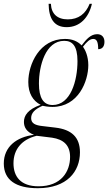

<svg xmlns="http://www.w3.org/2000/svg" viewBox="-72 -751 570 1011"><path d="M279 -608C350 -608 396 -660 412 -731H400C379 -678 341 -649 285 -649C229 -649 198 -679 196 -731H184C185 -653 213 -608 279 -608ZM127 240C281 240 349 152 349 51C349 -29 304 -69 220 -79L153 -87C114 -91 92 -101 92 -129C92 -156 111 -176 152 -194C161 -192 181 -188 204 -188C341 -188 393 -324 393 -408C393 -455 377 -488 365 -505C385 -531 401 -546 419 -546C438 -546 445 -529 445 -492C470 -492 478 -511 478 -531C478 -554 465 -571 440 -571C406 -571 383 -545 358 -512C335 -535 307 -546 270 -546C136 -546 77 -413 77 -319C77 -260 101 -220 142 -199C74 -175 54 -142 54 -109C54 -81 68 -56 107 -41C15 -30 -52 22 -52 110C-52 197 12 240 127 240ZM205 -198C157 -198 133 -235 133 -311C133 -403 167 -536 266 -536C309 -536 336 -510 336 -429C336 -326 300 -198 205 -198ZM131 230C36 230 -1 178 -1 109C-1 35 43 -17 121 -36L202 -26C263 -17 297 14 297 75C297 152 251 230 131 230Z"/></svg>

Font: Noto Serif Display Condensed Light
Style: Italic
Weight: 300
Width: 3
Italic angle: -12°
Designer: Monotype Design Team
Foundry: Monotype Imaging Inc.
Version: Version 2.009